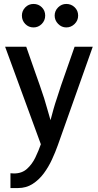

<svg xmlns="http://www.w3.org/2000/svg" viewBox="-20 -734 496 973"><path d="M113 -497Q135 -432 158.5 -367Q182 -302 204 -235Q212 -209 220 -180.5Q228 -152 236 -125Q243 -152 251 -180.5Q259 -209 268 -235Q289 -302 312.5 -367Q336 -432 358 -497H450L273 2Q261 36 243.5 74Q226 112 202 144.5Q178 177 145.5 198Q113 219 71 219H33V144Q42 145 51 145Q91 145 117 121.5Q143 98 159.5 63.5Q176 29 187 -3L6 -497ZM209 -655Q209 -630 191.5 -612.5Q174 -595 150 -595Q125 -595 108 -612.5Q91 -630 91 -655Q91 -679 108 -696.5Q125 -714 150 -714Q175 -714 192 -697Q209 -680 209 -655ZM376 -655Q376 -630 358 -612.5Q340 -595 316 -595Q292 -595 274.5 -613Q257 -631 257 -655Q257 -679 274.5 -696.5Q292 -714 316 -714Q341 -714 358.5 -697Q376 -680 376 -655Z"/></svg>

Font: Rosario SemiBold
Style: Regular
Weight: 600
Designer: Hector Gatti
Foundry: Omnibus Type
Version: Version 1.101; ttfautohint (v1.8.1.43-b0c9)